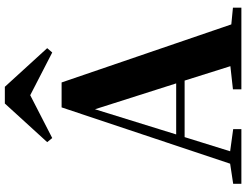

<svg xmlns="http://www.w3.org/2000/svg" viewBox="-133 -894 1027 801"><g transform="rotate(-90 380.5 -493.5)"><path d="M418.9 -986.8 580.1 -810.1 562 -789.1 383.8 -880.9 205.1 -789.1 188 -810.1 349.1 -986.8ZM325.2 -610.8 220.2 -272H433.1ZM408.2 0V-35.2L504.9 -45.9L444.8 -236.8H209L149.9 -46.9L242.2 -34.2V0H14.2V-34.2L98.1 -46.9L333 -750H437L679.2 -42L749 -35.2V0Z"/></g></svg>

Font: Source Han Serif TW Heavy
Style: Regular
Weight: 900
Designer: Ryoko NISHIZUKA Ë•øÂ°öÊ∂ºÂ≠ê (kana & ideographs); Frank Grie√ühammer (Latin, Greek & Cyrillic); Wenlong ZHANG Âº†ÊñáÈæô 
Foundry: Adobe
Version: Version 2.003;hotconv 1.1.1;makeotfexe 2.6.0